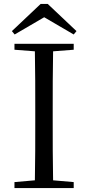

<svg xmlns="http://www.w3.org/2000/svg" viewBox="-20 -949 445 969"><path d="M221 -929H185L40 -792L54 -775L203 -862L352 -775L366 -792ZM53 -698 156 -690C158 -591 158 -491 158 -391V-337C158 -236 158 -137 156 -39L53 -30V0H352V-30L248 -39C246 -137 246 -237 246 -337V-391C246 -492 246 -592 248 -690L352 -698V-728H53Z"/></svg>

Font: Harano Aji Mincho
Style: Regular
Weight: 400
Foundry: Masamichi Hosoda
Version: HaranoAjiMincho-Regular version 20230610;ttx 4.39.4